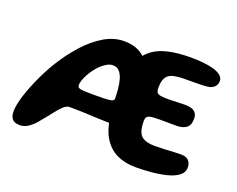

<svg xmlns="http://www.w3.org/2000/svg" viewBox="-105 -829 1267 1026"><g transform="rotate(20 528.0 -315.5)"><path d="M84.5 11Q67 11 54.5 5.2Q42 -0.5 35.5 -14Q29 -27.5 29 -49.5Q29 -70.5 35.8 -99.8Q42.5 -129 54.5 -163Q66.5 -197 82 -232.2Q97.5 -267.5 114.5 -300.2Q131.5 -333 148.5 -360Q190 -427 239.5 -481.8Q289 -536.5 344.2 -569.2Q399.5 -602 457.5 -602Q510 -602 546.2 -581.8Q582.5 -561.5 605.5 -526.5Q628.5 -491.5 640.8 -445.8Q653 -400 657.5 -347.8Q662 -295.5 662 -241.5Q662 -221 651.8 -203.5Q641.5 -186 616.5 -175Q591.5 -164 547 -164Q511 -164 466.2 -166Q421.5 -168 378.5 -169.8Q335.5 -171.5 304 -171.5Q286 -171.5 267 -153.5Q248 -135.5 229.5 -110.8Q211 -86 193 -65.5Q170 -35 151.2 -18.5Q132.5 -2 116.5 4.5Q100.5 11 84.5 11ZM402.5 -277Q434 -277 455.5 -277.5Q477 -278 490.2 -279.8Q503.5 -281.5 509.5 -285.2Q515.5 -289 515.5 -296Q515.5 -320.5 513 -349Q510.5 -377.5 503.5 -402.8Q496.5 -428 482.5 -444.2Q468.5 -460.5 445.5 -460.5Q429.5 -460.5 413 -451.8Q396.5 -443 381 -428.8Q365.5 -414.5 352.5 -397Q339.5 -379.5 329.5 -361.2Q319.5 -343 314 -326.8Q308.5 -310.5 308.5 -299.5Q308.5 -291.5 312.2 -287Q316 -282.5 326 -280.5Q336 -278.5 354.5 -277.8Q373 -277 402.5 -277ZM743 10.5Q682.5 10.5 636.5 -11.5Q590.5 -33.5 562 -79.2Q533.5 -125 524.5 -196Q523 -212 521.8 -229Q520.5 -246 519.5 -264.2Q518.5 -282.5 518.2 -301.8Q518 -321 518 -342Q518 -431 537 -489.2Q556 -547.5 594 -581Q632 -614.5 689 -628.2Q746 -642 821.5 -642Q859.5 -642 893.5 -638.5Q927.5 -635 953.5 -627.2Q979.5 -619.5 994.5 -607Q1009.5 -594.5 1009.5 -576.5Q1009.5 -556.5 998 -544.2Q986.5 -532 969 -527.5Q953 -524.5 928.2 -523.5Q903.5 -522.5 875.8 -522.8Q848 -523 822 -522.5Q791 -522 769.8 -517.2Q748.5 -512.5 736.2 -501.8Q724 -491 718.5 -473.2Q713 -455.5 713 -430Q713 -415.5 717.2 -406.8Q721.5 -398 735.5 -394.5Q749.5 -391 779.5 -391Q790.5 -391 803.8 -391.2Q817 -391.5 830.8 -392.2Q844.5 -393 857.2 -393.2Q870 -393.5 879.5 -393.5Q917 -393.5 933.2 -379.5Q949.5 -365.5 949.5 -340Q949.5 -301.5 928.2 -287Q907 -272.5 875.5 -272.5Q863.5 -272.5 850 -272.5Q836.5 -272.5 823.2 -272.8Q810 -273 797.5 -273Q785 -273 775 -273Q743.5 -273 727.2 -270Q711 -267 705.8 -259.2Q700.5 -251.5 700.5 -237Q700.5 -215.5 703.2 -198.5Q706 -181.5 712.5 -169Q719 -156.5 730.5 -148.2Q742 -140 759.2 -135.8Q776.5 -131.5 801 -131.5Q829.5 -131.5 857.5 -133Q885.5 -134.5 909.2 -135.8Q933 -137 947.5 -137Q978 -137 992.2 -122.8Q1006.5 -108.5 1006.5 -82.5Q1006.5 -54 981.8 -35.8Q957 -17.5 917.2 -7.5Q877.5 2.5 831.5 6.5Q785.5 10.5 743 10.5Z"/></g></svg>

Font: Gluten SemiBold
Style: Regular
Weight: 600
Designer: Tyler Finck
Foundry: Etcetera Type Company
Version: Version 1.300